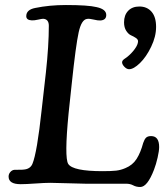

<svg xmlns="http://www.w3.org/2000/svg" viewBox="-20 -729 669 764"><path d="M180.2 -1.5Q158.7 -1.5 120.8 1.2Q83 3.9 62 3.9Q14.2 3.9 14.2 -26.4Q14.2 -36.6 21 -44.4Q27.8 -52.2 36.6 -53.2Q41 -53.7 54.2 -53.5Q67.4 -53.2 74.2 -54.2Q100.1 -56.2 108.9 -76.7Q127.4 -120.6 146 -293.9L162.6 -440.4Q174.3 -547.9 174.3 -626.5Q174.3 -652.8 151.9 -654.3Q146.5 -654.3 131.6 -650.9Q116.7 -647.5 106.9 -647.9Q84.5 -648.9 84.5 -664.6Q84.5 -690.4 120.1 -697.3Q176.8 -709 242.2 -709Q330.6 -709 364.3 -700.7Q402.8 -692.4 402.8 -669.4Q402.8 -648.9 379.4 -647.5Q369.6 -647 352.8 -651.1Q335.9 -655.3 326.7 -653.8Q304.2 -651.4 293 -600.3Q281.7 -549.3 265.6 -397L252.9 -277.8Q235.8 -102.1 251.5 -76.7Q270 -47.9 388.2 -47.9Q422.9 -47.9 441.9 -50Q460.9 -52.2 479 -60.1Q507.8 -71.8 523.7 -96.9Q539.6 -122.1 549.8 -160.2Q554.7 -174.8 561.3 -181.2Q567.9 -187.5 581.1 -187.5Q613.3 -187.5 613.3 -144Q613.3 -128.9 607.2 -102.1Q601.1 -75.2 592.8 -53.7Q566.4 15.1 538.1 15.1Q522 15.1 510 8.5Q498 2 481.4 2H318.8Q296.9 2 249 0.2Q201.2 -1.5 180.2 -1.5ZM465.8 -481.4Q465.8 -483.4 466.6 -485.1Q467.3 -486.8 468.3 -488.3Q469.2 -489.7 471.4 -491.7Q473.6 -493.7 475.1 -494.6Q476.6 -495.6 480 -498Q483.4 -500.5 484.9 -501.5Q502.9 -515.6 516.1 -533.7Q529.3 -551.8 529.3 -564.9Q529.3 -572.3 520.5 -578.1Q511.7 -584 501.5 -588.4Q491.2 -592.8 482.4 -606.2Q473.6 -619.6 473.6 -640.1Q473.6 -668.9 490 -686Q506.3 -703.1 534.7 -703.1Q564.9 -703.1 583 -682.4Q601.1 -661.6 601.1 -622.1Q601.1 -583.5 581.5 -543Q562 -502.4 536.9 -478Q511.7 -453.6 493.7 -453.6Q484.4 -453.6 475.1 -463.1Q465.8 -472.7 465.8 -481.4Z"/></svg>

Font: Cooper* Medium
Style: Italic
Weight: 500
Italic angle: -7°
Designer: Owen Earl
Foundry: indestructible type*
Version: Version 0.001